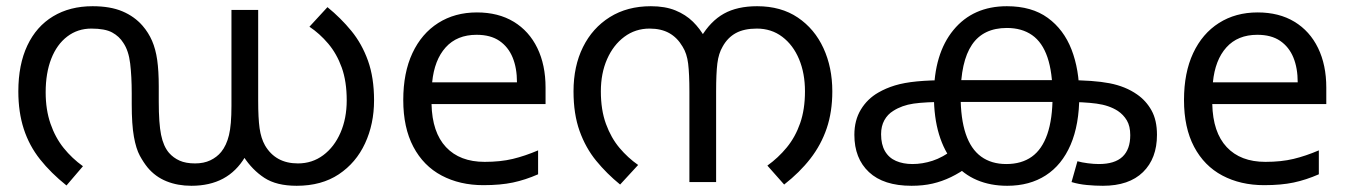

<svg xmlns="http://www.w3.org/2000/svg" viewBox="-20 -586 4340 618"><path d="M596 12Q552 12 516 -2.5Q480 -17 455 -47Q442 -63 430 -85Q418 -107 411 -146Q404 -185 404 -251V-285Q404 -340 399 -381.5Q394 -423 377 -448Q364 -469 341 -481.5Q318 -494 274 -494Q230 -494 196.5 -468.5Q163 -443 145 -397Q127 -351 127 -289Q127 -233 142.5 -188Q158 -143 185 -109.5Q212 -76 247 -51L194 11Q144 -29 109 -73Q74 -117 56.5 -171Q39 -225 39 -292Q39 -378 68 -439.5Q97 -501 151 -533.5Q205 -566 278 -566Q335 -566 374 -549.5Q413 -533 439 -503Q458 -481 469.5 -454.5Q481 -428 486 -393Q491 -358 491 -308V-259Q491 -189 498.5 -152Q506 -115 524 -94Q538 -78 558 -69Q578 -60 608 -60Q636 -60 657 -70Q678 -80 692 -97Q709 -118 717 -151Q725 -184 725 -245V-554H811V-262Q811 -206 815.5 -173.5Q820 -141 833 -118Q850 -89 876.5 -74.5Q903 -60 939 -60Q985 -60 1020.5 -86.5Q1056 -113 1076 -159Q1096 -205 1096 -263Q1096 -324 1080 -368.5Q1064 -413 1036.5 -445.5Q1009 -478 976 -500L1034 -563Q1077 -528 1111 -486.5Q1145 -445 1164.5 -390.5Q1184 -336 1184 -263Q1184 -187 1155 -124.5Q1126 -62 1070.5 -25Q1015 12 935 12Q870 12 831 -13.5Q792 -39 764 -82L769 -81Q741 -34 698 -11Q655 12 596 12Z M1515 -546Q1584 -546 1633.5 -516Q1683 -486 1709.5 -431.5Q1736 -377 1736 -304V-251H1369Q1371 -160 1415.5 -112.5Q1460 -65 1540 -65Q1591 -65 1630.5 -74.5Q1670 -84 1712 -102V-25Q1671 -7 1631 1.5Q1591 10 1536 10Q1460 10 1401.5 -21Q1343 -52 1310.5 -113.5Q1278 -175 1278 -264Q1278 -352 1307.5 -415Q1337 -478 1390.5 -512Q1444 -546 1515 -546ZM1514 -474Q1451 -474 1414.5 -433.5Q1378 -393 1371 -321H1644Q1644 -367 1630 -401Q1616 -435 1587.5 -454.5Q1559 -474 1514 -474Z M2075 -566Q2121 -566 2154 -552.5Q2187 -539 2210 -516.5Q2233 -494 2249 -465L2236 -466Q2267 -518 2310 -542Q2353 -566 2417 -566Q2494 -566 2548 -529.5Q2602 -493 2630.5 -431Q2659 -369 2659 -292Q2659 -226 2641 -173Q2623 -120 2588.5 -75.5Q2554 -31 2504 8L2450 -53Q2485 -78 2512.5 -111.5Q2540 -145 2555.5 -189.5Q2571 -234 2571 -292Q2571 -350 2552 -395.5Q2533 -441 2498 -467.5Q2463 -494 2416 -494Q2375 -494 2348.5 -479.5Q2322 -465 2306 -436Q2293 -414 2289 -382Q2285 -350 2285 -291V0H2199V-291Q2199 -348 2195 -381Q2191 -414 2177 -436Q2160 -465 2134 -479.5Q2108 -494 2071 -494Q2025 -494 1989.5 -467.5Q1954 -441 1934 -395.5Q1914 -350 1914 -292Q1914 -232 1930.5 -187Q1947 -142 1974 -110Q2001 -78 2034 -55L1976 8Q1933 -27 1899 -68.5Q1865 -110 1845.5 -164.5Q1826 -219 1826 -292Q1826 -373 1856.5 -434.5Q1887 -496 1943 -531Q1999 -566 2075 -566Z M2914 12Q2824 12 2777 -32Q2730 -76 2730 -152Q2730 -199 2751 -233.5Q2772 -268 2807 -288Q2831 -302 2860.5 -311Q2890 -320 2931.5 -324Q2973 -328 3031 -328H3414Q3500 -328 3551.5 -318Q3603 -308 3640 -282Q3669 -262 3686.5 -230.5Q3704 -199 3704 -152Q3704 -76 3659 -32Q3614 12 3530 12Q3505 12 3478.5 9.5Q3452 7 3429 0L3448 -67Q3462 -63 3481.5 -60.5Q3501 -58 3517 -58Q3568 -58 3593 -81.5Q3618 -105 3618 -151Q3618 -180 3607 -198.5Q3596 -217 3578 -229Q3550 -247 3509.5 -252.5Q3469 -258 3406 -258H3029Q2958 -258 2920.5 -252.5Q2883 -247 2855 -229Q2837 -218 2826.5 -199Q2816 -180 2816 -154Q2816 -121 2828.5 -99.5Q2841 -78 2864 -68Q2887 -58 2917 -58Q2949 -58 2981.5 -68.5Q3014 -79 3050 -106L3100 -52Q3070 -30 3041 -16Q3012 -2 2981.5 5Q2951 12 2914 12ZM3221 -566Q3301 -566 3352.5 -528.5Q3404 -491 3429 -426.5Q3454 -362 3454 -279Q3454 -185 3426 -120Q3398 -55 3346 -21.5Q3294 12 3222 12Q3168 12 3124.5 -6.5Q3081 -25 3050 -62Q3019 -99 3002.5 -153.5Q2986 -208 2986 -279Q2986 -413 3049 -489.5Q3112 -566 3221 -566ZM3221 -496Q3145 -496 3108.5 -442Q3072 -388 3072 -278Q3072 -204 3088.5 -155Q3105 -106 3138 -82Q3171 -58 3219 -58Q3268 -58 3301 -81.5Q3334 -105 3351 -154Q3368 -203 3368 -278Q3368 -353 3351.5 -401.5Q3335 -450 3302 -473Q3269 -496 3221 -496Z M4028 -546Q4097 -546 4146.5 -516Q4196 -486 4222.5 -431.5Q4249 -377 4249 -304V-251H3882Q3884 -160 3928.5 -112.5Q3973 -65 4053 -65Q4104 -65 4143.5 -74.5Q4183 -84 4225 -102V-25Q4184 -7 4144 1.5Q4104 10 4049 10Q3973 10 3914.5 -21Q3856 -52 3823.5 -113.5Q3791 -175 3791 -264Q3791 -352 3820.5 -415Q3850 -478 3903.5 -512Q3957 -546 4028 -546ZM4027 -474Q3964 -474 3927.5 -433.5Q3891 -393 3884 -321H4157Q4157 -367 4143 -401Q4129 -435 4100.5 -454.5Q4072 -474 4027 -474Z"/></svg>

Font: lmalayalam05
Style: Book
Weight: 400
Designer: Jelle Bosma - Monotype Design Team
Foundry: Monotype Imaging Inc.
Version: Version 2.003